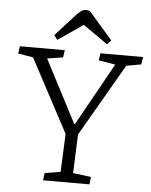

<svg xmlns="http://www.w3.org/2000/svg" viewBox="-61 -973 802 1022"><g transform="rotate(5 340.5 -461.5)"><path d="M347 -313H351L537 -647L448 -662L453 -700H681L675 -660L596 -646L372 -259L364 -52L460 -40L456 0H208L213 -39L297 -53L306 -256L98 -647L17 -661L23 -700H263L257 -661L173 -648ZM505 -773 484 -751 352 -843 218 -751 200 -775 308 -894Q322 -908 332.5 -915.5Q343 -923 356 -923Q363 -923 368 -921.5Q373 -920 378 -919Z"/></g></svg>

Font: Literata 12pt Light
Style: Italic
Weight: 300
Italic angle: -2°
Designer: Latin by Veronika Burian and Jose Scaglione. Greek by Irene Vlachou. Cyrillic by Vera Evstafieva
Foundry: TypeTogether
Version: Version 3.002